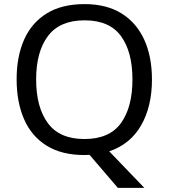

<svg xmlns="http://www.w3.org/2000/svg" viewBox="-20 -745 821 935"><path d="M720 -358Q720 -227 667.5 -135Q615 -43 512 -8L683 170H554L416 9Q410 9 403.5 9.5Q397 10 391 10Q280 10 206.5 -36Q133 -82 97 -165Q61 -248 61 -359Q61 -469 97 -551Q133 -633 206.5 -679Q280 -725 392 -725Q499 -725 572 -679.5Q645 -634 682.5 -551.5Q720 -469 720 -358ZM156 -358Q156 -223 213 -145.5Q270 -68 391 -68Q513 -68 569 -145.5Q625 -223 625 -358Q625 -493 569 -569.5Q513 -646 392 -646Q271 -646 213.5 -569.5Q156 -493 156 -358Z"/></svg>

Font: Go Noto Kurrent-Regular
Style: Regular
Weight: 400
Designer: Monotype Design Team
Foundry: Monotype Imaging Inc.
Version: Version 2.012; ttfautohint (v1.8.4.7-5d5b)